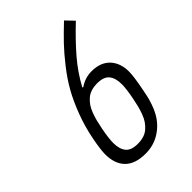

<svg xmlns="http://www.w3.org/2000/svg" viewBox="-267 -1065 1201 1201"><g transform="rotate(-45 333.5 -464.5)"><path d="M215.5 -291.7Q201.8 -220.7 201.8 -180.3Q201.8 -126.3 225.6 -97Q249.3 -67.7 307.3 -67.7Q337.2 -67.7 361.3 -75.5Q385.4 -83.3 403 -99Q420.6 -114.6 433.6 -133.5Q446.6 -152.3 456.7 -179.7Q466.8 -207 473.3 -232.4Q479.8 -257.8 486.3 -291.7Q500 -362.6 500 -403Q500 -457 476.2 -486.3Q452.5 -515.6 394.5 -515.6Q364.6 -515.6 340.5 -507.8Q316.4 -500 298.8 -484.4Q281.2 -468.8 268.2 -449.9Q255.2 -431 245.1 -403.6Q235 -376.3 228.5 -350.9Q222 -325.5 215.5 -291.7ZM298.8 10.4Q207 10.4 161.5 -35.5Q115.9 -81.4 115.9 -165.4Q115.9 -208.3 132.2 -291Q149.7 -380.2 180.7 -461.6Q211.6 -543 246.7 -605.5Q281.9 -668 331.7 -731.4Q381.5 -794.9 424.8 -840.2Q468.1 -885.4 526 -940.1L577.5 -886.7Q487 -800.8 422.9 -726.2Q358.7 -651.7 310.5 -562.5L316.4 -559.9Q365.9 -593.8 422.5 -593.8Q502 -593.8 544.9 -548.2Q587.9 -502.6 587.9 -425.1Q587.9 -385.4 569.7 -291.7Q562.5 -253.9 557.9 -233.7Q553.4 -213.5 542 -179.7Q530.6 -145.8 515.6 -119.8Q482.4 -60.5 425.8 -25.1Q369.1 10.4 298.8 10.4Z"/></g></svg>

Font: Monoid
Style: Italic
Weight: 400
Width: 4
Italic angle: -11°
Monospace: yes
Version: Version 0.61